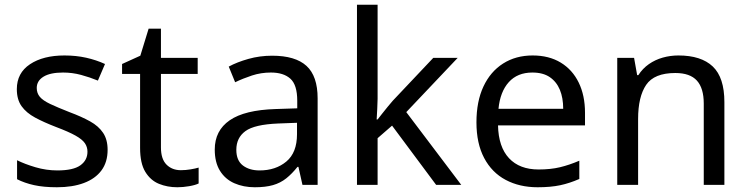

<svg xmlns="http://www.w3.org/2000/svg" viewBox="-20 -780 3157 810"><path d="M434 -148Q434 -96 408 -61Q382 -26 334 -8Q286 10 220 10Q164 10 123.5 1Q83 -8 52 -24V-104Q84 -88 129.5 -74.5Q175 -61 222 -61Q289 -61 319 -82.5Q349 -104 349 -140Q349 -160 338 -176Q327 -192 298.5 -208Q270 -224 217 -244Q165 -264 128 -284Q91 -304 71 -332Q51 -360 51 -404Q51 -472 106.5 -509Q162 -546 252 -546Q301 -546 343.5 -536.5Q386 -527 423 -510L393 -440Q359 -454 322 -464Q285 -474 246 -474Q192 -474 163.5 -456.5Q135 -439 135 -409Q135 -387 148 -371.5Q161 -356 191.5 -341.5Q222 -327 273 -307Q324 -288 360 -268Q396 -248 415 -219.5Q434 -191 434 -148Z M743 -62Q763 -62 784 -65.5Q805 -69 818 -73V-6Q804 1 778 5.5Q752 10 728 10Q686 10 650.5 -4.5Q615 -19 593 -55Q571 -91 571 -156V-468H495V-510L572 -545L607 -659H659V-536H814V-468H659V-158Q659 -109 682.5 -85.5Q706 -62 743 -62Z M1128 -545Q1226 -545 1273 -502Q1320 -459 1320 -365V0H1256L1239 -76H1235Q1212 -47 1187.5 -27.5Q1163 -8 1131.5 1Q1100 10 1055 10Q1007 10 968.5 -7Q930 -24 908 -59.5Q886 -95 886 -149Q886 -229 949 -272.5Q1012 -316 1143 -320L1234 -323V-355Q1234 -422 1205 -448Q1176 -474 1123 -474Q1081 -474 1043 -461.5Q1005 -449 972 -433L945 -499Q980 -518 1028 -531.5Q1076 -545 1128 -545ZM1154 -259Q1054 -255 1015.5 -227Q977 -199 977 -148Q977 -103 1004.5 -82Q1032 -61 1075 -61Q1143 -61 1188 -98.5Q1233 -136 1233 -214V-262Z M1573 -363Q1573 -347 1571.5 -321Q1570 -295 1569 -276H1573Q1579 -284 1591 -299Q1603 -314 1615.5 -329.5Q1628 -345 1637 -355L1808 -536H1911L1694 -307L1926 0H1820L1634 -250L1573 -197V0H1486V-760H1573Z M2227 -546Q2296 -546 2345.5 -516Q2395 -486 2421.5 -431.5Q2448 -377 2448 -304V-251H2081Q2083 -160 2127.5 -112.5Q2172 -65 2252 -65Q2303 -65 2342.5 -74.5Q2382 -84 2424 -102V-25Q2383 -7 2343 1.5Q2303 10 2248 10Q2172 10 2113.5 -21Q2055 -52 2022.5 -113.5Q1990 -175 1990 -264Q1990 -352 2019.5 -415Q2049 -478 2102.5 -512Q2156 -546 2227 -546ZM2226 -474Q2163 -474 2126.5 -433.5Q2090 -393 2083 -321H2356Q2356 -367 2342 -401Q2328 -435 2299.5 -454.5Q2271 -474 2226 -474Z M2842 -546Q2938 -546 2987 -499.5Q3036 -453 3036 -349V0H2949V-343Q2949 -408 2920 -440Q2891 -472 2829 -472Q2740 -472 2706 -422Q2672 -372 2672 -278V0H2584V-536H2655L2668 -463H2673Q2691 -491 2717.5 -509.5Q2744 -528 2776 -537Q2808 -546 2842 -546Z"/></svg>

Font: uguzrati15
Style: Book
Weight: 400
Designer: Jelle Bosma - Monotype Design Team, Universal Thirst
Foundry: Monotype Imaging Inc.
Version: Version 2.106